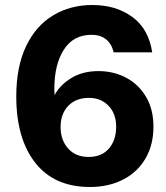

<svg xmlns="http://www.w3.org/2000/svg" viewBox="-20 -735 664 767"><path d="M45 -350Q45 -468 84 -550Q123 -632 192 -673.5Q261 -715 349 -715Q444 -715 509 -667Q574 -619 588 -526H434Q426 -560 403.5 -578Q381 -596 346 -596Q273 -596 235 -536.5Q197 -477 197 -379Q197 -366 198 -355Q219 -395 264.5 -423Q310 -451 373 -451Q434 -451 484 -424.5Q534 -398 563.5 -348Q593 -298 593 -229Q593 -156 561 -101.5Q529 -47 471.5 -17.5Q414 12 339 12Q197 12 121 -84.5Q45 -181 45 -350ZM444 -229Q444 -281 413.5 -312.5Q383 -344 336 -344Q283 -344 252.5 -312Q222 -280 222 -227Q222 -176 252 -142Q282 -108 334 -108Q386 -108 415 -141.5Q444 -175 444 -229Z"/></svg>

Font: CBA Beacon Sans Extra Bold
Style: Regular
Weight: 800
Designer: Wei Huang
Foundry: Wei Huang
Version: Version 1.002